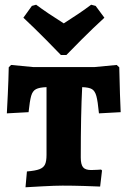

<svg xmlns="http://www.w3.org/2000/svg" viewBox="-20 -786 540 813"><path d="M94 -60Q130 -63 147 -69.5Q164 -76 170.5 -89.5Q177 -103 177 -130V-417Q147 -416 132.5 -408.5Q118 -401 112 -380Q106 -359 101 -311L9 -306Q10 -324 13 -385.5Q16 -447 17 -501L27 -511L121 -502H380L474 -511L485 -501Q486 -446 488 -387Q490 -328 491 -311L399 -306Q394 -358 388 -379.5Q382 -401 369.5 -408.5Q357 -416 328 -417Q322 -303 322 -119Q322 -90 331.5 -78Q341 -66 366 -66Q381 -66 392.5 -67Q404 -68 408 -68L412 -64L404 4Q385 3 337 1.5Q289 0 245 0Q213 0 159 3Q105 6 88 7ZM79 -711 115 -761 133 -766Q180 -731 250 -687Q321 -732 366 -766L385 -761L422 -711Q374 -667 324.5 -617.5Q275 -568 261 -553H238Q224 -568 175 -617.5Q126 -667 79 -711Z"/></svg>

Font: Alegreya SC ExtraBold
Style: Regular
Weight: 800
Designer: Juan Pablo del Peral
Foundry: Huerta Tipografica
Version: Version 2.007; ttfautohint (v1.6)